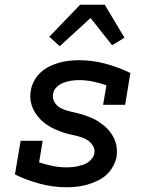

<svg xmlns="http://www.w3.org/2000/svg" viewBox="-20 -782 640 810"><path d="M262 8Q203 8 147.5 -7Q92 -22 43 -46L67 -188H160L145 -97Q172 -88 201 -82Q230 -76 261 -76Q272 -76 284 -77Q296 -78 307 -80.5Q318 -83 329.5 -86.5Q341 -90 351 -97Q361 -104 368.5 -114Q376 -124 378 -135Q381 -151 373.5 -164.5Q366 -178 354.5 -187Q343 -196 329 -201Q315 -206 300 -209.5Q285 -213 270 -216.5Q255 -220 241 -225Q227 -230 213.5 -236Q200 -242 187 -250Q174 -258 163 -267Q152 -276 142.5 -287.5Q133 -299 125.5 -311.5Q118 -324 113.5 -338.5Q109 -353 108 -368.5Q107 -384 110 -400Q113 -420 123.5 -440Q134 -460 150.5 -475.5Q167 -491 187 -501Q207 -511 228 -517Q249 -523 270 -525.5Q291 -528 312 -528Q371 -528 426 -513Q481 -498 530 -474L508 -340H415L429 -422Q401 -432 372 -438Q343 -444 313 -444Q297 -444 280.5 -441.5Q264 -439 248 -433Q232 -427 219 -414.5Q206 -402 204 -386Q201 -370 207.5 -356Q214 -342 225.5 -333Q237 -324 252 -319Q267 -314 281.5 -310.5Q296 -307 310.5 -303.5Q325 -300 339.5 -295Q354 -290 368 -284Q382 -278 394 -270Q406 -262 417.5 -253Q429 -244 438.5 -233Q448 -222 455.5 -209Q463 -196 467.5 -182Q472 -168 473 -152.5Q474 -137 472 -121Q468 -100 456.5 -79.5Q445 -59 428.5 -44Q412 -29 390.5 -19Q369 -9 348 -3Q327 3 305 5.5Q283 8 262 8ZM232 -587 188 -627 318 -762H422L505 -623L453 -591L362 -706Z"/></svg>

Font: Iosevka Etoile Medium
Style: Italic
Weight: 500
Italic angle: -9°
Designer: Belleve Invis
Foundry: Belleve Invis
Version: Version 22.1.2; ttfautohint (v1.8.4)